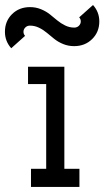

<svg xmlns="http://www.w3.org/2000/svg" viewBox="-62 -739 413 759"><path d="M56.6 -710.9Q79.6 -710.9 99.9 -702.6Q120.1 -694.3 135 -682.4Q149.9 -670.4 164.3 -658.4Q178.7 -646.5 195.8 -638.2Q212.9 -629.9 231.4 -629.9Q242.7 -629.9 250 -637.2Q257.3 -644.5 257.3 -654.3Q257.3 -663.6 251 -670.4L305.7 -719.2Q330.6 -691.4 330.6 -654.3Q330.6 -612.3 302.2 -584.5Q273.9 -556.6 231 -556.6Q208 -556.6 187.7 -564.9Q167.5 -573.2 152.6 -585.2Q137.7 -597.2 123.5 -609.1Q109.4 -621.1 92.3 -629.4Q75.2 -637.7 56.6 -637.7Q45.4 -637.7 38.1 -630.4Q30.8 -623 30.8 -613.3Q30.8 -604 37.1 -597.2L-17.6 -548.3Q-42.5 -576.2 -42.5 -613.3Q-42.5 -655.3 -14.4 -683.1Q13.7 -710.9 56.6 -710.9ZM120.6 -406.7H48.8V-475.1H192.4V-71.8H252V0H60.5V-71.8H120.6Z"/></svg>

Font: Eligible
Style: Regular
Weight: 500
Version: Version 1.1